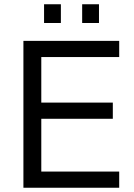

<svg xmlns="http://www.w3.org/2000/svg" viewBox="-20 -882 630 902"><path d="M90 0V-690H540V-614H174V-400H510V-324H174V-76H540V0ZM187 -774V-862H266V-774ZM366 -774V-862H445V-774Z"/></svg>

Font: Oxanium ExtraLight
Style: Regular
Weight: 400
Version: Version 2.000